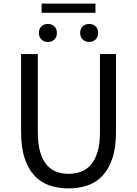

<svg xmlns="http://www.w3.org/2000/svg" viewBox="-20 -1033 761 1066"><path d="M360 13Q304 13 256 -3Q208 -19 172.5 -56.5Q137 -94 117 -154Q97 -214 97 -303V-733H190V-300Q190 -234 203 -189.5Q216 -145 239 -118Q262 -91 293 -79.5Q324 -68 360 -68Q397 -68 429 -79.5Q461 -91 484.5 -118Q508 -145 521.5 -189.5Q535 -234 535 -300V-733H624V-303Q624 -214 604 -154Q584 -94 548.5 -56.5Q513 -19 464.5 -3Q416 13 360 13ZM246 -800Q224 -800 210 -814Q196 -828 196 -850Q196 -873 210 -886.5Q224 -900 246 -900Q268 -900 282 -886.5Q296 -873 296 -850Q296 -828 282 -814Q268 -800 246 -800ZM211 -1013H510V-962H211ZM475 -800Q453 -800 439 -814Q425 -828 425 -850Q425 -873 439 -886.5Q453 -900 475 -900Q497 -900 511 -886.5Q525 -873 525 -850Q525 -828 511 -814Q497 -800 475 -800Z"/></svg>

Font: SpoqaHanSans-Regular
Style: Regular
Weight: 400
Designer: [Spoqa Han Sans] Dong-huui Kim \uAE40 \uB3D9 \uD718  Younghwa Kang \uAC15 \uC601 \uD654  [Noto Sans] Ryoko NISHIZUKA \u8
Foundry: Spoqa (http://www.spoqa-han-sans.com)
Version: Version 2.000